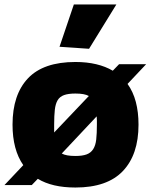

<svg xmlns="http://www.w3.org/2000/svg" viewBox="-22 -827 673 858"><path d="M82 -89Q34 -158 34 -270Q34 -404 103 -477Q172 -550 315 -550Q366 -550 408 -540Q450 -530 482 -511L510 -540H631L548 -452Q573 -417 585 -371.5Q597 -326 597 -270Q597 -136 527 -62.5Q457 11 315 11Q211 11 147 -28L120 0H-2ZM315 -130Q346 -130 365 -137Q384 -144 394.5 -160.5Q405 -177 408 -203.5Q411 -230 411 -270Q411 -280 411 -289.5Q411 -299 410 -307L254 -141Q273 -130 315 -130ZM220 -235 375 -398Q356 -409 315 -409Q283 -409 264 -402Q245 -395 235.5 -379Q226 -363 223 -336.5Q220 -310 220 -270ZM244 -618 308 -807H498L376 -609Z"/></svg>

Font: Encode Sans Narrow
Style: ExtraBold
Weight: 800
Designer: Pablo Impallari, Andres Torresi
Foundry: Pablo Impallari, Andres Torresi
Version: Version 1.000; ttfautohint (v1.00) -l 8 -r 50 -G 200 -x 14 -